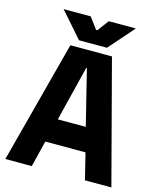

<svg xmlns="http://www.w3.org/2000/svg" viewBox="-131 -988 896 1088"><g transform="rotate(15 317.0 -444.0)"><path d="M105 -897 235 -749H399L529 -897H370L321 -831H313L264 -897ZM195 -709 6 9H161L199 -145H435L473 9H628L439 -709ZM399 -285H235L315 -608H319Z"/></g></svg>

Font: Kalas SG
Style: Bold
Weight: 700
Designer: Kalas
Foundry: Kalas
Version: Version 2.000;FEAKit 1.0